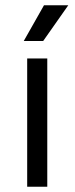

<svg xmlns="http://www.w3.org/2000/svg" viewBox="-20 -711 284 731"><path d="M83.5 0V-488.5H160V0ZM70.5 -555 147.5 -691H240L144.5 -555Z"/></svg>

Font: Space 7353
Style: Regular
Weight: 400
Designer: Christine Claussen + Ruben Lyon  (Space 7353)
Version: Version 1.000;FEAKit 1.0